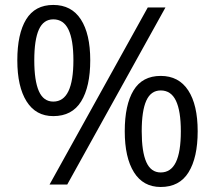

<svg xmlns="http://www.w3.org/2000/svg" viewBox="-20 -744 867 774"><path d="M194.8 -724.1Q268.1 -724.1 305.9 -665.8Q343.8 -607.4 343.8 -501Q343.8 -394.5 307.1 -335.2Q270.5 -275.9 194.8 -275.9Q124.5 -275.9 87.2 -335.2Q49.8 -394.5 49.8 -501Q49.8 -607.4 85.4 -665.8Q121.1 -724.1 194.8 -724.1ZM194.8 -666Q155.3 -666 136.7 -624.8Q118.2 -583.5 118.2 -501Q118.2 -418.5 136.7 -376.5Q155.3 -334.5 194.8 -334.5Q235.8 -334.5 255.9 -376.5Q275.9 -418.5 275.9 -501Q275.9 -583 256.1 -624.5Q236.3 -666 194.8 -666ZM647 -713.9 251 0H179.7L575.7 -713.9ZM627.9 -438Q700.7 -438 738.8 -379.6Q776.9 -321.3 776.9 -214.8Q776.9 -108.9 740.2 -49.6Q703.6 9.8 627.9 9.8Q557.1 9.8 520 -49.6Q482.9 -108.9 482.9 -214.8Q482.9 -321.3 518.3 -379.6Q553.7 -438 627.9 -438ZM627.9 -379.4Q588.4 -379.4 569.8 -338.4Q551.3 -297.4 551.3 -214.8Q551.3 -132.3 569.8 -90.6Q588.4 -48.8 627.9 -48.8Q668.9 -48.8 689 -90.1Q709 -131.3 709 -214.8Q709 -296.9 689.2 -338.1Q669.4 -379.4 627.9 -379.4Z"/></svg>

Font: Wonky
Style: Regular
Weight: 400
Designer: Monotype Design Team
Foundry: Monotype Imaging Inc.
Version: Version 3.000